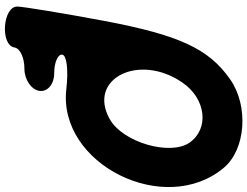

<svg xmlns="http://www.w3.org/2000/svg" viewBox="-136 -702 1037 806"><g transform="rotate(90 383.0 -299.5)"><path d="M314 -747C185 -657 128 -534 68 -217C36 -46 9 119 8 146C6 208 171 220 180 158C184 135 223 117 269 117C315 117 357 88 362 54C367 20 334 -8 288 -8C242 -8 207 -24 210 -42C213 -61 276 -68 354 -59C669 -22 894 -473 684 -721C607 -812 426 -825 314 -747ZM580 -575C635 -493 578 -297 482 -242C312 -145 201 -363 327 -546C395 -646 522 -660 580 -575Z"/></g></svg>

Font: Hussar Skorodowane
Style: Ky
Weight: 700
Foundry: Cannot Into Space Fonts
Version: Version 0.892